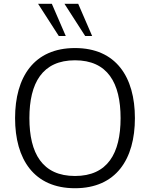

<svg xmlns="http://www.w3.org/2000/svg" viewBox="-20 -988 794 1019"><path d="M378 -668C551 -668 620 -548 620 -361C620 -174 551 -54 378 -54C205 -54 136 -174 136 -361C136 -548 205 -668 378 -668ZM696 -361C696 -579 596 -733 378 -733C160 -733 60 -579 60 -361C60 -143 160 11 378 11C596 11 696 -143 696 -361ZM182 -968 292 -797H329L255 -968ZM322 -968 432 -797H469L395 -968Z"/></svg>

Font: Perun Light
Style: Regular
Weight: 300
Foundry: Copyright (c) Stefan Peev, Context Ltd, 2016
Version: Version 1.089